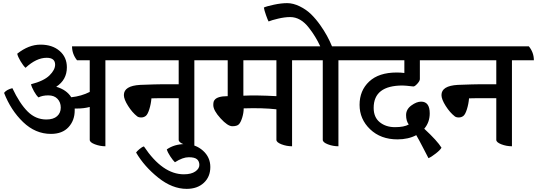

<svg xmlns="http://www.w3.org/2000/svg" viewBox="-20 -914 3429 1226"><path d="M792 -529H653V20Q619 20 586 7.5Q553 -5 553 -21V-231Q516 -221 472 -221H457V-209Q457 -145 417.5 -102Q378 -59 305 -59Q206 -59 127.5 -134.5Q49 -210 6 -321Q22 -342 59 -351Q106 -252 157 -201.5Q208 -151 276 -151Q321 -151 344.5 -172Q368 -193 368 -227Q368 -261 347 -283Q326 -305 288.5 -305Q251 -305 226 -292Q212 -304 197 -331Q182 -358 178 -376Q260 -397 296 -432.5Q332 -468 332 -501Q332 -545 278 -545Q212 -545 143 -481Q128 -495 111 -523.5Q94 -552 90 -571Q163 -629 238.5 -629Q314 -629 360.5 -589Q407 -549 407 -484Q407 -404 339 -360Q405 -341 435 -293Q500 -300 553 -327V-529H472Q440 -569 440 -618H760Q792 -579 792 -529Z M997 -287 947 -286Q944 -250 933.5 -216.5Q923 -183 910.5 -173.5Q898 -164 881.5 -164Q865 -164 856 -171Q825 -195 798 -237.5Q771 -280 771 -307Q771 -366 875 -372Q981 -376 1017 -376H1121V-529H741Q709 -569 709 -618H1329Q1361 -579 1361 -529H1221V20Q1186 20 1153.5 7.5Q1121 -5 1121 -21V-287Z M1045 40Q1094 6 1161.5 6Q1229 6 1276 48Q1323 90 1323 152.5Q1323 215 1281.5 253.5Q1240 292 1172 292Q1080 292 990.5 220.5Q901 149 849 60Q854 52 870.5 38Q887 24 899 21Q1018 199 1154 199Q1201 199 1227 181Q1253 163 1253 139.5Q1253 116 1238 103Q1223 90 1185 90Q1147 90 1097 122Q1085 111 1068 85.5Q1051 60 1045 40Z M1984 -529H1845V20Q1810 20 1777.5 7.5Q1745 -5 1745 -21V-216Q1657 -226 1536 -222Q1536 -193 1526.5 -162.5Q1517 -132 1505 -120Q1493 -108 1463.5 -108Q1434 -108 1388 -158.5Q1342 -209 1342 -243Q1342 -266 1349 -274Q1366 -300 1434 -300V-529H1308Q1276 -569 1276 -618H1953Q1984 -578 1984 -529ZM1745 -529H1534V-303Q1615 -307 1745 -300Z M2280 -529H2141V20Q2106 20 2073.5 7.5Q2041 -5 2041 -21V-529H1933Q1901 -569 1901 -618H2025Q1996 -681 1953 -736Q1900 -805 1833 -805Q1798 -805 1756 -795Q1714 -785 1695 -777Q1690 -785 1678.5 -817.5Q1667 -850 1665 -866Q1682 -874 1729 -884Q1776 -894 1814 -894Q1852 -894 1894 -873.5Q1936 -853 1967 -822.5Q1998 -792 2026 -752Q2072 -687 2100 -618H2248Q2280 -579 2280 -529Z M2661 -529V-409Q2661 -397 2644 -378.5Q2627 -360 2618 -362Q2567 -368 2551 -368Q2366 -368 2366 -225Q2366 -165 2405 -133.5Q2444 -102 2502 -102Q2560 -102 2590 -119Q2573 -142 2573 -179Q2573 -216 2606.5 -240.5Q2640 -265 2669 -265Q2724 -265 2724 -190Q2724 -133 2689 -92Q2773 -14 2799 29Q2792 43 2763.5 65.5Q2735 88 2716 96Q2709 83 2681.5 29.5Q2654 -24 2638 -51Q2587 -24 2518 -24Q2411 -24 2343.5 -88.5Q2276 -153 2276 -244.5Q2276 -336 2337.5 -393.5Q2399 -451 2513 -451Q2540 -451 2562 -448V-529H2228Q2196 -569 2196 -618H2789Q2821 -579 2821 -529Z M3025 -287 2975 -286Q2972 -250 2961.5 -216.5Q2951 -183 2938.5 -173.5Q2926 -164 2909.5 -164Q2893 -164 2884 -171Q2853 -195 2826 -237.5Q2799 -280 2799 -307Q2799 -366 2903 -372Q3009 -376 3045 -376H3149V-529H2769Q2737 -569 2737 -618H3357Q3389 -579 3389 -529H3249V20Q3214 20 3181.5 7.5Q3149 -5 3149 -21V-287Z"/></svg>

Font: Karma SemiBold
Style: Regular
Weight: 600
Designer: Joana Correia
Foundry: Indian Type Foundry
Version: Version 1.202;PS 1.0;hotconv 1.0.78;makeotf.lib2.5.61930; tt